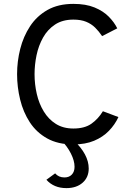

<svg xmlns="http://www.w3.org/2000/svg" viewBox="-20 -732 687 989"><path d="M358 12Q278.5 12 223 -19Q167.5 -50 133.5 -102.2Q99.5 -154.5 83.8 -219Q68 -283.5 68 -350Q68 -416 84.2 -480.2Q100.5 -544.5 135 -597Q169.5 -649.5 224.8 -680.8Q280 -712 358 -712Q422.5 -712 467.2 -693.5Q512 -675 540.2 -646.2Q568.5 -617.5 584 -586L506 -546Q489.5 -570.5 470 -589.8Q450.5 -609 423.5 -620Q396.5 -631 358 -631Q302 -631 263.5 -605.5Q225 -580 201.8 -538.5Q178.5 -497 168.2 -447.5Q158 -398 158 -350Q158 -298 169.5 -248Q181 -198 205.5 -157.8Q230 -117.5 267.8 -93.8Q305.5 -70 358 -70Q416 -70 451 -94.8Q486 -119.5 510 -159L590 -129Q572 -90 541 -58Q510 -26 464.8 -7Q419.5 12 358 12ZM322 237Q257.5 237 219 194L264 161Q282 182 312 182Q336 182 350 167.2Q364 152.5 364 127Q364 96 345.2 58.8Q326.5 21.5 295 -10H359Q437 63.5 437 136Q437 181.5 405.5 209.2Q374 237 322 237Z"/></svg>

Font: Overpass
Style: Regular
Weight: 400
Designer: Delve Withrington, Dave Bailey, Thomas Jockin
Foundry: Delve Fonts LLC
Version: Version 4.000